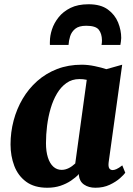

<svg xmlns="http://www.w3.org/2000/svg" viewBox="-20 -872 624 902"><path d="M490.5 -110Q488 -90 493.2 -81.5Q498.5 -73 509.5 -73Q516.5 -73 527 -77.5Q537.5 -82 554.5 -95L568.5 -60.5Q563 -52 544 -35Q525 -18 495.5 -4Q466 10 428 10Q396.5 10 375 -4.8Q353.5 -19.5 350.5 -48.5L351 -54.5Q335.5 -38 313.5 -23.2Q291.5 -8.5 263.8 0.8Q236 10 202 10Q141.5 10 103.2 -18Q65 -46 47.2 -92.5Q29.5 -139 29.5 -193.5Q29.5 -251 44 -305.8Q58.5 -360.5 86.5 -408Q114.5 -455.5 155.2 -491.5Q196 -527.5 248.5 -547.8Q301 -568 364 -568Q393 -568 425.5 -561.2Q458 -554.5 479.5 -547L554 -568ZM387.5 -497Q379 -499 370.2 -499.8Q361.5 -500.5 353 -500.5Q318.5 -500.5 292.5 -482.2Q266.5 -464 248 -433Q229.5 -402 218 -362.8Q206.5 -323.5 201.2 -281.5Q196 -239.5 196 -199.5Q196 -160.5 205 -132.2Q214 -104 230.5 -89Q247 -74 269.5 -74Q278.5 -74 287 -76.2Q295.5 -78.5 303.5 -82.5Q311.5 -86.5 319 -92Q326.5 -97.5 333.5 -104ZM214.5 -661Q214.5 -665.5 214.2 -669.5Q214 -673.5 214.5 -678Q214.5 -704 224.2 -734Q234 -764 255.5 -791Q277 -818 311.5 -835Q346 -852 396 -852Q453 -852 486.5 -827.5Q520 -803 534.8 -766.5Q549.5 -730 549.5 -693.5Q549 -685.5 548 -676.8Q547 -668 545.5 -661H457Q458 -666.5 458.5 -671.8Q459 -677 459 -683Q458.5 -714 444 -732.5Q429.5 -751 385 -751Q351 -751 333.5 -736.8Q316 -722.5 309.5 -701.5Q303 -680.5 302 -661Z"/></svg>

Font: Merriweather Light 18pt Black
Style: Italic
Weight: 900
Italic angle: -7.8°
Version: Version 2.101